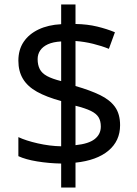

<svg xmlns="http://www.w3.org/2000/svg" viewBox="-20 -779 612 857"><path d="M253 -49Q198 -50 146 -58.5Q94 -67 62 -82V-167Q96 -151 149 -139Q202 -127 253 -126V-328Q187 -346 145 -369.5Q103 -393 82.5 -427Q62 -461 62 -508Q62 -557 85.5 -592Q109 -627 152 -647.5Q195 -668 253 -671V-759H317V-672Q370 -671 413.5 -660.5Q457 -650 493 -635L466 -561Q434 -574 395.5 -583.5Q357 -593 317 -596V-395Q383 -376 427 -354.5Q471 -333 493.5 -301.5Q516 -270 516 -220Q516 -150 464 -106.5Q412 -63 317 -53V58H253ZM317 -131Q376 -137 403 -158.5Q430 -180 430 -214Q430 -239 420 -255.5Q410 -272 385.5 -284Q361 -296 317 -307ZM253 -594Q217 -592 194 -581.5Q171 -571 159.5 -554Q148 -537 148 -515Q148 -489 157.5 -470.5Q167 -452 190 -439.5Q213 -427 253 -417Z"/></svg>

Font: hingl115
Style: Book
Weight: 400
Designer: Jelle Bosma - Monotype Design Team
Foundry: Monotype Imaging Inc.
Version: Version 2.003